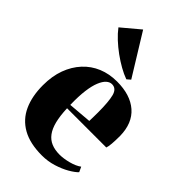

<svg xmlns="http://www.w3.org/2000/svg" viewBox="-245 -878 969 969"><g transform="rotate(45 239.5 -393.5)"><path d="M258.5 12Q173 12 118.2 -19Q63.5 -50 37.5 -107.2Q11.5 -164.5 11.5 -242.5Q11.5 -307.5 30.2 -358.5Q49 -409.5 82.8 -446Q116.5 -482.5 162.2 -501.5Q208 -520.5 263 -520.5Q358.5 -520.5 412.5 -473.5Q466.5 -426.5 468 -337Q468 -303 466 -280.2Q464 -257.5 460 -246.5H180Q182 -194 191.2 -157.2Q200.5 -120.5 217.5 -97.8Q234.5 -75 259.8 -64.5Q285 -54 318.5 -54Q347 -54 382.2 -63.2Q417.5 -72.5 439 -88.5L451.5 -61.5Q437.5 -46.5 407.8 -29.2Q378 -12 339.2 0Q300.5 12 258.5 12ZM179.5 -270 304.5 -280.5Q305 -297 305.2 -311.8Q305.5 -326.5 305.5 -343Q305.5 -418 295.8 -455.5Q286 -493 254.5 -493Q239 -493 225 -480.5Q211 -468 200 -441.2Q189 -414.5 183.5 -372.2Q178 -330 179.5 -270ZM287.5 -561.5Q261 -571 231.8 -587.5Q202.5 -604 173.2 -625.2Q144 -646.5 118.5 -670.2Q93 -694 74.5 -718.5L170.5 -799L307 -577.5L288.5 -561.5Z"/></g></svg>

Font: Merriweather 144pt ExtraBold
Style: Regular
Weight: 800
Version: Version 2.100